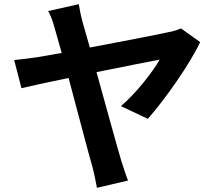

<svg xmlns="http://www.w3.org/2000/svg" viewBox="-20 -836 1040 921"><path d="M940 -634 848 -700C833 -693 810 -685 789 -682C741 -671 565 -637 411 -608L377 -727C368 -759 362 -791 358 -816L211 -783C222 -764 232 -740 244 -695L276 -582L161 -562C122 -556 87 -552 48 -548L83 -413C119 -422 207 -441 309 -462C354 -294 405 -98 423 -37C432 -3 440 37 445 65L594 30C584 5 569 -43 562 -64C542 -131 490 -320 443 -490C583 -518 716 -545 746 -550C715 -495 634 -389 560 -327L689 -266C771 -358 893 -532 940 -634Z"/></svg>

Font: Noto Sans CJK SC
Style: Bold
Weight: 700
Designer: Ryoko NISHIZUKA 西塚涼子 (kana, bopomofo & ideographs); Paul D. Hunt (Latin, Greek & Cyrillic); Sandoll Communications 산돌커뮤니
Foundry: Adobe
Version: Version 2.004;hotconv 1.0.118;makeotfexe 2.5.65603